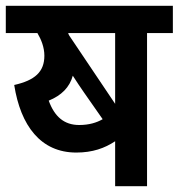

<svg xmlns="http://www.w3.org/2000/svg" viewBox="-20 -642 616 662"><path d="M487 -528H576V-622H0V-528H109C122 -506 133 -479 133 -450C133 -394 100 -365 29 -349C51 -209 120 -116 243 -116C299 -116 341 -131 377 -155V0H487ZM377 -528V-284L219 -519C217 -522 216 -525 215 -528ZM269 -324 334 -231C313 -219 287 -211 253 -211C201 -211 168 -240 148 -295C192 -313 220 -341 231 -381C244 -361 257 -341 269 -324Z"/></svg>

Font: Noto Sans Devanagari UI SemiCondensed SemiBold
Style: Regular
Weight: 600
Width: 4
Designer: Jelle Bosma - Monotype Design Team
Foundry: Monotype Imaging Inc.
Version: Version 2.004